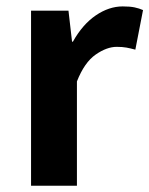

<svg xmlns="http://www.w3.org/2000/svg" viewBox="-20 -594 477 614"><path d="M79.3 0V-559.8H199L210.4 -460.8H213.2Q243.9 -515.8 286.2 -544.7Q328.5 -573.5 372.3 -573.5Q395.7 -573.5 410.4 -570.4Q425.2 -567.2 437.4 -561.8L412.8 -435.2Q397.4 -439.4 384.5 -441.8Q371.6 -444.2 353.3 -444.2Q321.4 -444.2 285.7 -419.3Q250 -394.4 226 -333.6V0Z"/></svg>

Font: Noto Sans HK Thin
Style: Regular
Weight: 100
Designer: Ryoko NISHIZUKA 西塚涼子 (kana, bopomofo & ideographs); Paul D. Hunt (Latin, Greek & Cyrillic); Sandoll Communications 산돌커뮤니
Foundry: Adobe
Version: Version 2.004-H2;hotconv 1.0.118;makeotfexe 2.5.65603